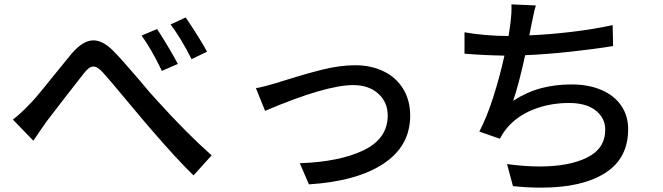

<svg xmlns="http://www.w3.org/2000/svg" viewBox="-20 -814 3040 880"><path d="M117 -338Q144 -365 183 -414Q222 -463 229 -471Q287 -543 309 -569Q361 -629 408 -629Q451 -629 498 -582Q536 -544 618 -448Q668 -387 702 -351Q837 -202 950 -102L867 -10Q795 -79 670 -224L640 -259Q610 -294 556 -359Q479 -452 454 -479Q428 -509 408 -509Q397 -509 386.5 -501Q376 -493 363 -476Q350 -460 281 -371Q222 -294 194 -258Q176 -233 133 -169L39 -266Q75 -293 117 -338ZM795 -521 722 -489Q675 -587 629 -651L700 -681Q721 -649 749.5 -601.5Q778 -554 795 -521ZM929 -577 858 -543Q810 -638 762 -702L831 -734Q853 -702 882.5 -655.5Q912 -609 929 -577Z M1252 -435 1273 -442Q1371 -473 1454 -494Q1537 -515 1607 -515Q1681 -515 1738.5 -487Q1796 -459 1828 -406.5Q1860 -354 1860 -284Q1860 -145 1738 -64Q1616 17 1396 31L1354 -66Q1535 -72 1646 -125Q1757 -178 1757 -285Q1757 -346 1713.5 -385Q1670 -424 1599 -424Q1473 -424 1195 -306L1153 -410Q1185 -415 1252 -435Z M2306 -649H2311L2319 -704Q2326 -758 2324 -794L2436 -789Q2429 -768 2422 -731Q2417 -706 2415 -697L2406 -652Q2500 -656 2600.5 -668Q2701 -680 2788 -699L2790 -603Q2705 -589 2594.5 -577Q2484 -565 2387 -561Q2357 -424 2332 -352Q2394 -392 2459 -409.5Q2524 -427 2599 -427Q2678 -427 2737 -401.5Q2796 -376 2827.5 -329.5Q2859 -283 2859 -222Q2859 -88 2753.5 -21Q2648 46 2461 46Q2394 46 2331 39L2304 -62Q2384 -51 2454 -51Q2588 -51 2671 -92Q2754 -133 2754 -220Q2754 -273 2710.5 -307.5Q2667 -342 2588 -342Q2499 -342 2423 -311.5Q2347 -281 2300 -223Q2284 -203 2271 -178L2177 -211Q2212 -278 2241.5 -371Q2271 -464 2292 -559Q2191 -561 2109 -568V-666Q2152 -658 2206.5 -653.5Q2261 -649 2306 -649Z"/></svg>

Font: Sinter Medium
Style: Regular
Weight: 500
Foundry: Adobe & rsms
Version: Version 1.000